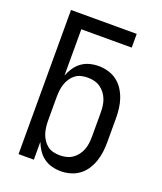

<svg xmlns="http://www.w3.org/2000/svg" viewBox="-138 -824 775 920"><g transform="rotate(20 250.0 -363.5)"><path d="M281 8Q258 8 235.5 2Q213 -4 194.5 -17.5Q176 -31 163 -50.5Q150 -70 142 -91V0H64V-735H399V-665H142V-429Q150 -450 163 -469.5Q176 -489 194.5 -502.5Q213 -516 235.5 -522Q258 -528 281 -528Q306 -528 330.5 -521Q355 -514 375 -499Q395 -484 408.5 -463Q422 -442 430 -418.5Q438 -395 441 -370Q444 -345 444 -320V-200Q444 -175 441 -150Q438 -125 430 -101.5Q422 -78 408.5 -57Q395 -36 375 -21Q355 -6 330.5 1Q306 8 281 8ZM251 -62Q268 -62 284.5 -66Q301 -70 315 -79.5Q329 -89 339.5 -103Q350 -117 356 -133Q362 -149 364 -166Q366 -183 366 -200V-320Q366 -337 364 -354Q362 -371 356 -387Q350 -403 339.5 -417Q329 -431 315 -440.5Q301 -450 284.5 -454Q268 -458 251 -458Q234 -458 217.5 -454Q201 -450 188 -440Q175 -430 165.5 -415.5Q156 -401 151 -385.5Q146 -370 144 -353.5Q142 -337 142 -320V-200Q142 -183 144 -166.5Q146 -150 151 -134.5Q156 -119 165.5 -104.5Q175 -90 188 -80Q201 -70 217.5 -66Q234 -62 251 -62Z"/></g></svg>

Font: Iosevka NFM
Style: Regular
Weight: 400
Monospace: yes
Designer: Belleve Invis
Foundry: Belleve Invis
Version: Version 29.0.4; ttfautohint (v1.8.4);Nerd Fonts 3.3.0